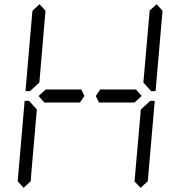

<svg xmlns="http://www.w3.org/2000/svg" viewBox="-20 -956 856 912"><path d="M204 -469H191L163 -500L197 -531H210H334H358H366L381 -500L360 -469H352H328ZM649 -436 694 -477H715L682 -95L648 -64L619 -94ZM724 -936 752 -905 719 -523H698L661 -564L691 -906ZM92 -64 64 -95 97 -477H118L127 -467L155 -436L128 -125L127 -108L126 -95ZM122 -523H101L134 -905L168 -936L196 -905L195 -892L167 -564L133 -533ZM612 -531H626L653 -500L619 -469H606H482H458H450L435 -500L456 -531H464H488Z"/></svg>

Font: DSEG14 Classic Mini
Style: Light Italic
Weight: 300
Italic angle: -5°
Designer: Keshikan(Twitter:@keshinomi_88pro)
Version: Version 0.46